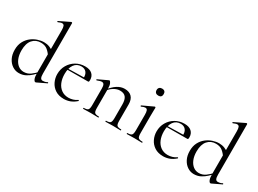

<svg xmlns="http://www.w3.org/2000/svg" viewBox="-36 -1359 2697 2006"><g transform="rotate(30 1312.5 -356.0)"><path d="M192.2 13Q150.8 13 114.9 -10.8Q79 -34.6 57.5 -77.3Q36 -120 36 -178Q36 -235 57.6 -276.5Q79.2 -318 113.3 -345Q147.4 -372 187.4 -385.5Q227.4 -399 264.2 -399Q299.4 -399 330 -387.2Q360.6 -375.4 386.4 -354.4L374.6 -287Q350.4 -326.4 319 -352.5Q287.6 -378.6 237.2 -378.6Q175.8 -378.6 138.2 -335.1Q100.6 -291.6 100.6 -207.6Q100.6 -151.4 117.8 -109.8Q135 -68.2 164.8 -45.6Q194.6 -23 231.2 -23Q276 -23 310.8 -48.2Q345.6 -73.4 376.8 -108.4L385.2 -101Q364.2 -77 336.1 -50.5Q308 -24 272.5 -5.5Q237 13 192.2 13ZM416.2 -716.8V-109.6Q416.2 -74 424.3 -58Q432.4 -42 452.2 -42Q461.6 -42 475.3 -44.6Q489 -47.2 504.4 -56.2Q509 -58.2 511.6 -52.7Q514.2 -47.2 509.8 -45.2L399.8 7.4Q396 9.2 392.4 9.2Q380 9.2 369.9 -13.8Q359.8 -36.8 359.8 -81.2V-597Q359.8 -632.6 353 -648.9Q346.2 -665.2 326.8 -665.2Q318.2 -665.2 307.5 -661.4Q296.8 -657.6 281 -651Q277 -649.2 274.4 -655.2Q271.8 -661.2 275.4 -662.2L402.4 -724Q404.4 -725 407.2 -725Q409.8 -725 413 -722.5Q416.2 -720 416.2 -716.8Z M735.8 12Q674 12 632.1 -15.4Q590.2 -42.8 569.1 -86.9Q548 -131 548 -180.2Q548 -240.8 576.4 -289.3Q604.8 -337.8 653.5 -366.4Q702.2 -395 763.2 -395Q818 -395 847.4 -368.5Q876.8 -342 876.8 -296Q876.8 -285 874.8 -278.8Q872.8 -272.6 865 -272.6H806.6Q811 -322 789.6 -348.5Q768.2 -375 728.6 -375Q673.4 -375 643.6 -333.1Q613.8 -291.2 613.8 -219Q613.8 -162.2 632.2 -118.2Q650.6 -74.2 686.2 -48.8Q721.8 -23.4 771.4 -23.4Q797 -23.4 824.1 -31.2Q851.2 -39 874.8 -56.2Q876.8 -58.2 880.3 -53.8Q883.8 -49.4 881.8 -46.4Q846.4 -15 810.3 -1.5Q774.2 12 735.8 12ZM596.4 -271.4 595.4 -284 823.2 -289V-272.6Z M1233.6 0Q1230.6 0 1230.6 -6Q1230.6 -12 1233.6 -12Q1272.6 -12 1284.4 -25.3Q1296.2 -38.6 1296.2 -81V-243.4Q1296.2 -303 1273.9 -330.6Q1251.6 -358.2 1204 -358.2Q1167.6 -358.2 1129.7 -335.2Q1091.8 -312.2 1064.8 -271.8L1060.6 -283.8Q1105.2 -343.4 1148.4 -371.1Q1191.6 -398.8 1237.2 -398.8Q1292.4 -398.8 1322.5 -368.2Q1352.6 -337.6 1352.6 -277V-81Q1352.6 -38.6 1364.1 -25.3Q1375.6 -12 1415.4 -12Q1418.4 -12 1418.4 -6Q1418.4 0 1415.4 0Q1397.8 0 1374.2 -1Q1350.6 -2 1324.8 -2Q1299.2 -2 1275.2 -1Q1251.2 0 1233.6 0ZM964.6 0Q961.6 0 961.6 -6Q961.6 -12 964.6 -12Q1003.6 -12 1015.4 -25.3Q1027.2 -38.6 1027.2 -81V-278.6Q1027.2 -312 1019.4 -327.3Q1011.6 -342.6 992.2 -342.6Q982.4 -342.6 968.8 -338.7Q955.2 -334.8 937.8 -327.8Q933.8 -326.6 931.4 -331.8Q929 -337 932.6 -338.8L1049.2 -394Q1052 -395.2 1054.6 -395.2Q1062.4 -395.2 1073 -374Q1083.6 -352.8 1083.6 -312.6V-81Q1083.6 -38.6 1095.1 -25.3Q1106.6 -12 1146.4 -12Q1149.4 -12 1149.4 -6Q1149.4 0 1146.4 0Q1128.8 0 1105.2 -1Q1081.6 -2 1055.8 -2Q1030.2 -2 1006.2 -1Q982.2 0 964.6 0Z M1490.4 0Q1488.2 0 1488.2 -6Q1488.2 -12 1490.4 -12Q1529.4 -12 1541.6 -25.3Q1553.8 -38.6 1553.8 -81V-268Q1553.8 -303.4 1546.9 -319.7Q1540 -336 1521.4 -336Q1512.8 -336 1501.7 -332.6Q1490.6 -329.2 1475.6 -321.8Q1471.6 -320.8 1469.1 -326.4Q1466.6 -332 1470.4 -333.8L1599.8 -394.2Q1602.6 -395.2 1603.6 -395.2Q1606.2 -395.2 1609.2 -392.6Q1612.2 -390 1612.2 -386.8Q1612.2 -378.8 1611.2 -348Q1610.2 -317.2 1610.2 -269.2V-81Q1610.2 -38.6 1621.7 -25.3Q1633.2 -12 1673 -12Q1676 -12 1676 -6Q1676 0 1673 0Q1655.4 0 1631.8 -1Q1608.2 -2 1581.6 -2Q1556 -2 1532.4 -1Q1508.8 0 1490.4 0ZM1574.4 -511.8Q1553.6 -511.8 1541.9 -523Q1530.2 -534.2 1530.2 -554.4Q1530.2 -574 1541.9 -585.1Q1553.6 -596.2 1574.4 -596.2Q1594.4 -596.2 1605.4 -585.1Q1616.4 -574 1616.4 -554.4Q1616.4 -511.8 1574.4 -511.8Z M1933.8 12Q1872 12 1830.1 -15.4Q1788.2 -42.8 1767.1 -86.9Q1746 -131 1746 -180.2Q1746 -240.8 1774.4 -289.3Q1802.8 -337.8 1851.5 -366.4Q1900.2 -395 1961.2 -395Q2016 -395 2045.4 -368.5Q2074.8 -342 2074.8 -296Q2074.8 -285 2072.8 -278.8Q2070.8 -272.6 2063 -272.6H2004.6Q2009 -322 1987.6 -348.5Q1966.2 -375 1926.6 -375Q1871.4 -375 1841.6 -333.1Q1811.8 -291.2 1811.8 -219Q1811.8 -162.2 1830.2 -118.2Q1848.6 -74.2 1884.2 -48.8Q1919.8 -23.4 1969.4 -23.4Q1995 -23.4 2022.1 -31.2Q2049.2 -39 2072.8 -56.2Q2074.8 -58.2 2078.3 -53.8Q2081.8 -49.4 2079.8 -46.4Q2044.4 -15 2008.3 -1.5Q1972.2 12 1933.8 12ZM1794.4 -271.4 1793.4 -284 2021.2 -289V-272.6Z M2304.2 13Q2262.8 13 2226.9 -10.8Q2191 -34.6 2169.5 -77.3Q2148 -120 2148 -178Q2148 -235 2169.6 -276.5Q2191.2 -318 2225.3 -345Q2259.4 -372 2299.4 -385.5Q2339.4 -399 2376.2 -399Q2411.4 -399 2442 -387.2Q2472.6 -375.4 2498.4 -354.4L2486.6 -287Q2462.4 -326.4 2431 -352.5Q2399.6 -378.6 2349.2 -378.6Q2287.8 -378.6 2250.2 -335.1Q2212.6 -291.6 2212.6 -207.6Q2212.6 -151.4 2229.8 -109.8Q2247 -68.2 2276.8 -45.6Q2306.6 -23 2343.2 -23Q2388 -23 2422.8 -48.2Q2457.6 -73.4 2488.8 -108.4L2497.2 -101Q2476.2 -77 2448.1 -50.5Q2420 -24 2384.5 -5.5Q2349 13 2304.2 13ZM2528.2 -716.8V-109.6Q2528.2 -74 2536.3 -58Q2544.4 -42 2564.2 -42Q2573.6 -42 2587.3 -44.6Q2601 -47.2 2616.4 -56.2Q2621 -58.2 2623.6 -52.7Q2626.2 -47.2 2621.8 -45.2L2511.8 7.4Q2508 9.2 2504.4 9.2Q2492 9.2 2481.9 -13.8Q2471.8 -36.8 2471.8 -81.2V-597Q2471.8 -632.6 2465 -648.9Q2458.2 -665.2 2438.8 -665.2Q2430.2 -665.2 2419.5 -661.4Q2408.8 -657.6 2393 -651Q2389 -649.2 2386.4 -655.2Q2383.8 -661.2 2387.4 -662.2L2514.4 -724Q2516.4 -725 2519.2 -725Q2521.8 -725 2525 -722.5Q2528.2 -720 2528.2 -716.8Z"/></g></svg>

Font: Cormorant Light
Style: Regular
Weight: 300
Designer: Christian Thalmann (Catharsis Fonts)
Foundry: Catharsis Fonts
Version: Version 4.000